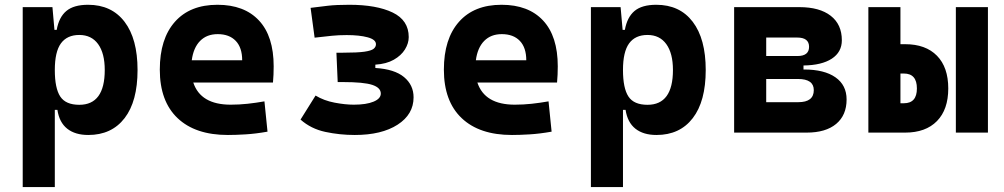

<svg xmlns="http://www.w3.org/2000/svg" viewBox="-20 -547 4142 792"><path d="M73.7 224.6V-517.6H196.3L204.6 -423.8H213.9Q223.1 -476.1 253.7 -501.7Q284.2 -527.3 343.3 -527.3Q440.4 -527.3 493.9 -457Q547.4 -386.7 547.4 -258.3Q547.4 -128.9 493.9 -59.6Q440.4 9.8 344.2 9.8Q290 9.8 257.3 -16.1Q224.6 -42 216.8 -93.8H206.1V224.6ZM206.1 -258.3Q206.1 -183.1 228.5 -148.9Q251 -114.7 307.1 -114.7Q412.1 -114.7 412.1 -258.3Q412.1 -327.1 384.8 -365Q357.4 -402.8 307.1 -402.8Q256.8 -402.8 231.4 -368.2Q206.1 -333.5 206.1 -258.3Z M919.9 9.8Q785.6 9.8 712.4 -59.8Q639.2 -129.4 639.2 -259.8Q639.2 -386.7 701.4 -457Q763.7 -527.3 877 -527.3Q987.8 -527.3 1048.3 -462.4Q1108.9 -397.5 1108.9 -273.4Q1108.9 -238.3 1106 -206.5H777.3Q807.6 -115.2 931.6 -115.2Q966.8 -115.2 1001 -118.9Q1035.2 -122.6 1070.8 -128.9L1083.5 -3.9Q1033.7 4.9 992.7 7.3Q951.7 9.8 919.9 9.8ZM771 -298.3H979Q979 -350.6 952.4 -378.4Q925.8 -406.2 877.9 -406.2Q833 -406.2 805.4 -378.2Q777.8 -350.1 771 -298.3Z M1443.4 9.8Q1381.3 9.8 1322 -2.9Q1262.7 -15.6 1219.7 -53.7L1281.7 -152.8Q1316.4 -131.8 1360.4 -123.5Q1404.3 -115.2 1439.5 -115.2Q1491.2 -115.2 1521 -127.7Q1550.8 -140.1 1550.8 -161.1Q1550.8 -185.1 1515.9 -196.8Q1481 -208.5 1393.6 -208.5H1373L1367.7 -329.6H1395Q1454.1 -329.6 1482.9 -333.7Q1511.7 -337.9 1521.2 -345.7Q1530.8 -353.5 1530.8 -364.7Q1530.8 -383.8 1496.6 -393.1Q1462.4 -402.3 1410.2 -402.3Q1376 -402.3 1348.6 -399.4Q1321.3 -396 1277.8 -391.6L1261.2 -514.6Q1299.3 -519.5 1333.3 -523.4Q1367.2 -527.3 1420.9 -527.3Q1533.2 -527.3 1599.6 -495.4Q1666 -463.4 1666 -394Q1666 -368.2 1650.4 -343Q1634.8 -317.9 1604.2 -300.5Q1573.7 -283.2 1528.3 -280.3V-266.6Q1607.4 -261.7 1646.7 -229Q1686 -196.3 1686 -145.5Q1686 -75.2 1620.1 -32.7Q1554.2 9.8 1443.4 9.8Z M2091.8 9.8Q1957.5 9.8 1884.3 -59.8Q1811 -129.4 1811 -259.8Q1811 -386.7 1873.3 -457Q1935.5 -527.3 2048.8 -527.3Q2159.7 -527.3 2220.2 -462.4Q2280.8 -397.5 2280.8 -273.4Q2280.8 -238.3 2277.8 -206.5H1949.2Q1979.5 -115.2 2103.5 -115.2Q2138.7 -115.2 2172.9 -118.9Q2207 -122.6 2242.7 -128.9L2255.4 -3.9Q2205.6 4.9 2164.6 7.3Q2123.5 9.8 2091.8 9.8ZM1942.9 -298.3H2150.9Q2150.9 -350.6 2124.3 -378.4Q2097.7 -406.2 2049.8 -406.2Q2004.9 -406.2 1977.3 -378.2Q1949.7 -350.1 1942.9 -298.3Z M2417.5 224.6V-517.6H2540L2548.3 -423.8H2557.6Q2566.9 -476.1 2597.4 -501.7Q2627.9 -527.3 2687 -527.3Q2784.2 -527.3 2837.6 -457Q2891.1 -386.7 2891.1 -258.3Q2891.1 -128.9 2837.6 -59.6Q2784.2 9.8 2688 9.8Q2633.8 9.8 2601.1 -16.1Q2568.4 -42 2560.5 -93.8H2549.8V224.6ZM2549.8 -258.3Q2549.8 -183.1 2572.3 -148.9Q2594.7 -114.7 2650.9 -114.7Q2755.9 -114.7 2755.9 -258.3Q2755.9 -327.1 2728.5 -365Q2701.2 -402.8 2650.9 -402.8Q2600.6 -402.8 2575.2 -368.2Q2549.8 -333.5 2549.8 -258.3Z M3008.3 0V-517.6H3277.3Q3360.8 -517.6 3406.7 -481.9Q3452.6 -446.3 3452.6 -380.9Q3452.6 -332 3411.1 -304.9Q3369.6 -277.8 3294.4 -276.9V-260.3H3296.9Q3380.4 -260.3 3426.3 -228Q3472.2 -195.8 3472.2 -136.7Q3472.2 -71.8 3429.2 -35.9Q3386.2 0 3307.6 0ZM3140.6 -125.5H3272.9Q3336.9 -125.5 3336.9 -175.3Q3336.9 -221.2 3271.5 -221.2H3140.6ZM3140.6 -315.9H3269.5Q3317.4 -315.9 3317.4 -354Q3317.4 -392.1 3268.6 -392.1H3140.6Z M3562 0V-517.6H3694.3V-364.7H3713.9Q3798.3 -364.7 3845 -317.1Q3891.6 -269.5 3891.6 -182.1Q3891.6 -95.2 3845 -47.6Q3798.3 0 3713.9 0ZM3922.9 0V-517.6H4055.2V0ZM3694.3 -121.1H3708.5Q3762.2 -121.1 3762.2 -182.1Q3762.2 -243.7 3708.5 -243.7H3694.3Z"/></svg>

Font: CaskaydiaMono NF
Style: Bold
Weight: 700
Designer: Aaron Bell
Foundry: Saja Typeworks
Version: Version 2111.001; ttfautohint (v1.8.4);Nerd Fonts 3.1.1